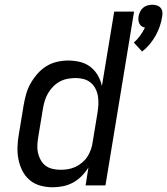

<svg xmlns="http://www.w3.org/2000/svg" viewBox="-20 -784 707 812"><path d="M581 -566 546 -604Q561 -617 572.5 -633Q584 -649 593 -667Q585 -669 579 -673Q573 -677 569.5 -684Q566 -691 565.5 -699Q565 -707 566 -715Q568 -725 572.5 -734.5Q577 -744 585 -751Q593 -758 603.5 -761Q614 -764 624 -764Q634 -764 643.5 -761Q653 -758 659 -751Q665 -744 666.5 -734.5Q668 -725 666 -715Q663 -694 656 -673.5Q649 -653 638.5 -634Q628 -615 613.5 -597.5Q599 -580 581 -566ZM203 8Q176 8 150.5 1Q125 -6 105.5 -22.5Q86 -39 74.5 -62Q63 -85 58 -110.5Q53 -136 54 -163.5Q55 -191 60 -218L80 -339Q84 -363 90.5 -386Q97 -409 109 -430.5Q121 -452 138 -471.5Q155 -491 176 -504Q197 -517 221 -522.5Q245 -528 268 -528Q294 -528 318.5 -522Q343 -516 362 -501.5Q381 -487 393.5 -465.5Q406 -444 411 -420L463 -735H547L426 0H342L354 -76Q342 -56 325.5 -39.5Q309 -23 289 -12Q269 -1 246.5 3.5Q224 8 203 8ZM236 -66Q252 -66 267.5 -68.5Q283 -71 298.5 -78Q314 -85 327.5 -96.5Q341 -108 350 -122Q359 -136 364.5 -152Q370 -168 372 -184L392 -305Q395 -323 396 -340.5Q397 -358 394.5 -375Q392 -392 384.5 -407.5Q377 -423 364 -434Q351 -445 334.5 -449.5Q318 -454 300 -454Q284 -454 267 -451Q250 -448 234.5 -440Q219 -432 206 -419Q193 -406 184 -391Q175 -376 170 -360Q165 -344 162 -327L142 -206Q139 -189 138 -171.5Q137 -154 140.5 -138Q144 -122 152 -107.5Q160 -93 172.5 -83.5Q185 -74 201.5 -70Q218 -66 236 -66Z"/></svg>

Font: Iosevka Extended Oblique
Style: Regular
Weight: 400
Width: 7
Italic angle: -9°
Monospace: yes
Designer: Belleve Invis
Foundry: Belleve Invis
Version: Version 32.0.1; ttfautohint (v1.8.4)